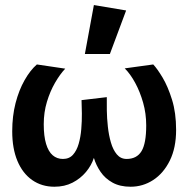

<svg xmlns="http://www.w3.org/2000/svg" viewBox="-20 -718 740 754"><path d="M193.7 15.3Q143.9 15.3 106.4 -10.9Q68.9 -37.1 48.4 -86Q28 -134.9 28 -202.4Q28 -262.1 41.1 -313.1Q54.3 -364.1 76.6 -403.3Q98.9 -442.5 124.8 -464.9L236.2 -448.4Q215.4 -426.3 196.1 -392.9Q176.8 -359.5 164.3 -318.2Q151.8 -277 151.8 -230.1Q151.8 -183.2 161 -152.9Q170.1 -122.6 187 -108.2Q203.8 -93.8 227 -93.8Q251.9 -93.8 266.6 -110.3Q281.4 -126.8 289 -153.4Q296.7 -180 299.2 -211.3Q301.8 -242.6 301.5 -272.4Q301.1 -302.2 300.2 -324.8L399.4 -336.5Q399 -314.9 399.5 -284.2Q400 -253.4 403.6 -220.3Q407.2 -187.2 415.5 -158.6Q423.7 -129.9 438.8 -111.8Q453.9 -93.8 477.2 -93.8Q517 -93.8 535.6 -124.1Q554.2 -154.5 554.2 -225.3Q554.2 -272.2 542 -315Q529.8 -357.8 510.8 -392.8Q491.7 -427.9 469.8 -449.5L581.8 -464.9Q597.7 -448.1 618.7 -413Q639.6 -377.8 655.6 -326.3Q671.6 -274.9 671.6 -207.7Q671.6 -137.6 647 -87.6Q622.3 -37.6 581.7 -11.1Q541.2 15.3 492.7 15.3Q451.3 15.3 421.9 -0.9Q392.5 -17.2 374.9 -43.2Q357.2 -69.1 348.7 -98Q339.2 -68.6 317.6 -42.6Q295.9 -16.7 264.8 -0.7Q233.7 15.3 193.7 15.3ZM313.3 -505.9 348.7 -698.2 475.3 -676.9 411.5 -505.9Z"/></svg>

Font: Ancizar Sans Thin
Style: Regular
Weight: 100
Designer: Cesar Puertas, Viviana Monsalve, Julian Moncada, Julian Prieto, Jose Castro, Mariel Hernandez, Felipe Aragon, Sara Alarc
Version: Version 8.100